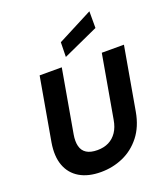

<svg xmlns="http://www.w3.org/2000/svg" viewBox="-173 -1093 1058 1222"><g transform="rotate(-20 356.0 -481.5)"><path d="M299 12Q213 12 155.5 -22Q98 -56 74.5 -119.5Q51 -183 66 -273L141 -700H291L216 -273Q208 -227 216.5 -194Q225 -161 252 -144Q279 -127 325 -127Q369 -127 402 -143.5Q435 -160 457 -192.5Q479 -225 487 -273L562 -700H712L637 -273Q620 -177 570 -113.5Q520 -50 449.5 -19Q379 12 299 12ZM338 -753 340 -852 578 -975V-862Z"/></g></svg>

Font: DM Sans 16pt Black
Style: Italic
Weight: 900
Italic angle: -10°
Version: Version 4.004;gftools[0.9.30]